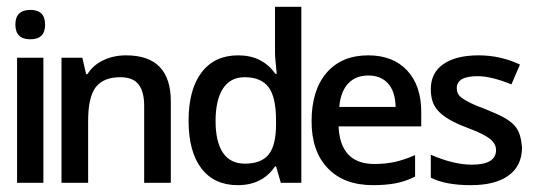

<svg xmlns="http://www.w3.org/2000/svg" viewBox="-20 -536 1572 562"><path d="M107 -1H30V-367H107ZM25 -464Q25 -507 69 -507Q112 -507 112 -464Q112 -421 69 -421Q25 -421 25 -464Z M480 -1H402V-226Q402 -268 385.5 -289Q369 -310 332 -310Q283 -310 260.5 -281Q238 -252 238 -183V-1H160V-367H221L232 -319H236Q252 -345 282 -359.5Q312 -374 349 -374Q480 -374 480 -239Z M676 6Q607 6 569.5 -43Q532 -92 532 -183Q532 -274 570 -324Q608 -374 677 -374Q748 -374 786 -320H790Q788 -340 786.5 -356Q785 -372 785 -383V-516H862V-1H802L788 -49H785Q748 6 676 6ZM697 -57Q745 -57 766.5 -84Q788 -111 788 -172V-183Q788 -252 766 -281Q744 -310 696 -310Q654 -310 632.5 -276.5Q611 -243 611 -182Q611 -121 632.5 -89Q654 -57 697 -57Z M1072 6Q987 6 939.5 -43.5Q892 -93 892 -181Q892 -272 936 -323Q980 -374 1058 -374Q1130 -374 1171.5 -330Q1213 -286 1213 -208V-166H971Q976 -56 1076 -56Q1108 -56 1135.5 -62Q1163 -68 1195 -82V-19Q1167 -5 1138 0.5Q1109 6 1072 6ZM1058 -315Q1021 -315 999 -291.5Q977 -268 973 -223H1138Q1137 -268 1116 -291.5Q1095 -315 1058 -315Z M1508 -105Q1508 -51 1469 -22.5Q1430 6 1358 6Q1284 6 1241 -16V-83Q1308 -54 1361 -54Q1432 -54 1432 -97Q1432 -115 1414 -129.5Q1396 -144 1348 -162Q1316 -174 1295.5 -186Q1275 -198 1263 -211Q1251 -224 1246 -239.5Q1241 -255 1241 -275Q1241 -323 1278 -348.5Q1315 -374 1381 -374Q1445 -374 1502 -347L1477 -289Q1418 -313 1378 -313Q1317 -313 1317 -278Q1317 -269 1320.5 -262Q1324 -255 1333 -248.5Q1342 -242 1358.5 -234Q1375 -226 1402 -216Q1435 -203 1455 -192Q1475 -181 1486 -168.5Q1497 -156 1501.5 -141Q1506 -126 1508 -105Z"/></svg>

Font: Shorif Bongobondhu UNICODE
Style: Bold
Weight: 700
Designer: Shorif Uddin Shishir, Shorif art & Design, e-mail : shorifart@gmail.com, facebook : Shorif2001
Foundry: Lipighor Font Foundry
Version: Designed By Shorif Uddin Shishir | Build By Niladri